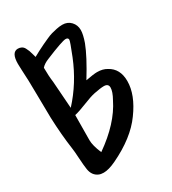

<svg xmlns="http://www.w3.org/2000/svg" viewBox="-152 -753 687 766"><g transform="rotate(-30 192.0 -370.0)"><path d="M95 -606Q102 -610 120 -619.5Q138 -629 147 -633Q156 -637 172 -644.5Q188 -652 199 -655Q210 -658 224 -661Q238 -664 251 -664Q275 -664 290 -648Q305 -632 305 -609Q305 -589 293 -555Q274 -505 224 -424Q261 -431 277 -431Q303 -431 321 -420Q364 -397 364 -340Q364 -277 312 -206Q262 -136 157 -86Q123 -70 100 -70Q87 -70 78 -74Q53 -85 48 -116Q45 -135 43 -169.5Q41 -204 39 -216Q29 -286 26 -366Q25 -396 24.5 -471Q24 -546 21 -588Q21 -592 20.5 -602Q20 -612 20 -617Q20 -670 50 -670Q59 -670 66.5 -666Q74 -662 78.5 -653.5Q83 -645 85.5 -638.5Q88 -632 91 -620.5Q94 -609 95 -606ZM234 -608Q218 -608 136 -574Q113 -565 102 -552Q102 -514 106 -485Q106 -484 115 -360Q183 -434 222 -531Q246 -591 246 -598Q246 -608 234 -608ZM227 -363Q207 -359 172.5 -345Q138 -331 116 -326Q116 -306 115.5 -268Q115 -230 115 -211Q115 -186 132 -146Q235 -218 276 -302Q293 -332 293 -351Q293 -369 272 -369Q257 -369 227 -363Z"/></g></svg>

Font: Because We Mentor
Style: Regular
Weight: 400
Designer: Liz Wetzel, Aaron Williamson, Russ McMullin
Foundry: Red Hat
Version: Version 1.000